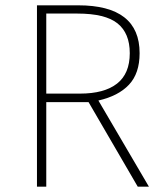

<svg xmlns="http://www.w3.org/2000/svg" viewBox="-20 -702 619 722"><path d="M313 -318H154V0H119V-682H274Q505 -682 505 -502Q505 -426 465 -383.5Q425 -341 350 -324L540 0H498ZM281 -350Q372 -350 420 -387.5Q468 -425 468 -502Q468 -577 422 -614Q376 -651 271 -651H154V-350Z"/></svg>

Font: FiraGO UltraLight
Style: Regular
Weight: 200
Designer: bBox Type
Foundry: bBox Type GmbH
Version: Version 1.001